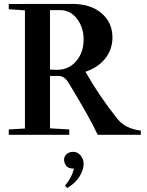

<svg xmlns="http://www.w3.org/2000/svg" viewBox="-20 -683 744 973"><path d="M24.4 0V-26.9L106.4 -31.7V-630.4L24.4 -636.2V-662.6H106.4V-663.1H346.7Q439.5 -663.1 494.6 -616Q549.8 -568.8 549.8 -493.2Q549.8 -433.1 514.2 -387.5Q478.5 -341.8 413.1 -319.3Q485.4 -192.4 574.7 -81.1Q614.3 -30.8 693.8 -21V0H475.1Q434.6 -87.4 327.6 -263.2Q306.6 -298.3 276.4 -298.3H233.4V-32.7L331.1 -26.9V0ZM233.4 -631.8V-331.1Q243.7 -329.1 268.1 -329.1Q328.6 -329.1 366.2 -373.3Q403.8 -417.5 403.8 -482.9Q403.8 -543.5 370.4 -587.6Q336.9 -631.8 283.2 -631.8ZM320.3 270 309.6 257.3Q343.8 217.8 355 171.4H352.1Q326.2 171.4 315.4 157.2Q304.7 143.1 304.7 126Q304.7 109.4 317.9 97.9Q331.1 86.4 351.1 86.4Q373 86.4 388.4 104.7Q403.8 123 403.8 147Q403.8 179.7 381.6 213.4Q359.4 247.1 320.3 270Z"/></svg>

Font: Elstob 18pt SemiBold
Style: Regular
Weight: 600
Designer: Peter S. Baker
Version: Version 1.015